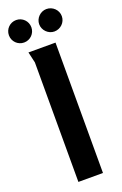

<svg xmlns="http://www.w3.org/2000/svg" viewBox="-187 -964 643 1013"><g transform="rotate(-20 134.5 -457.5)"><path d="M112 -852C112 -887 84 -915 49 -915C14 -915 -14 -887 -14 -852C-14 -817 14 -789 49 -789C84 -789 112 -817 112 -852ZM283 -852C283 -887 254 -915 219 -915C185 -915 156 -886 156 -852C156 -818 185 -789 219 -789C254 -789 283 -817 283 -852ZM52 -732C53 -727 66 -673 66 -671V0H204V-732Z"/></g></svg>

Font: Rosario
Style: Bold
Weight: 700
Designer: Hector Gatti
Foundry: Omnibus Type
Version: Version 1.100